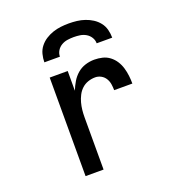

<svg xmlns="http://www.w3.org/2000/svg" viewBox="-134 -846 868 952"><g transform="rotate(-20 300.0 -370.0)"><path d="M155 0V-520H250V-416Q259 -439 271.5 -460Q284 -481 302.5 -497Q321 -513 344.5 -520.5Q368 -528 393 -528Q414 -528 435 -523Q456 -518 473 -505Q490 -492 501.5 -474Q513 -456 519 -435.5Q525 -415 527.5 -394Q530 -373 530 -352H434Q434 -368 431.5 -384Q429 -400 420.5 -414Q412 -428 397.5 -436Q383 -444 367 -444Q347 -444 328.5 -437.5Q310 -431 296 -418Q282 -405 273 -387.5Q264 -370 259 -351.5Q254 -333 252 -314Q250 -295 250 -276V0ZM156 -600Q156 -621 161.5 -642.5Q167 -664 180.5 -681Q194 -698 212 -709.5Q230 -721 250.5 -728Q271 -735 292.5 -737.5Q314 -740 335 -740Q356 -740 377.5 -737.5Q399 -735 419.5 -728Q440 -721 458 -709.5Q476 -698 489.5 -681Q503 -664 508.5 -642.5Q514 -621 514 -600H432Q432 -617 423 -631.5Q414 -646 399.5 -654.5Q385 -663 368.5 -665.5Q352 -668 335 -668Q318 -668 301.5 -665.5Q285 -663 270.5 -654.5Q256 -646 247 -631.5Q238 -617 238 -600Z"/></g></svg>

Font: Iosevka SS04 Medium Extended
Style: Regular
Weight: 500
Width: 7
Monospace: yes
Designer: Belleve Invis
Foundry: Belleve Invis
Version: Version 19.0.0; ttfautohint (v1.8.4)